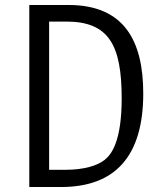

<svg xmlns="http://www.w3.org/2000/svg" viewBox="-20 -750 660 770"><path d="M97.5 0H225C442.5 0 554.5 -124 554.5 -375C554.5 -583.5 480 -730 255 -730H97.5ZM177 -69V-663.5H246C415.5 -663.5 468 -570.5 468 -356C468 -187.5 429 -132 400 -109C371 -86 318 -69 241.5 -69Z"/></svg>

Font: Monaspace Argon Light
Style: Regular
Weight: 300
Designer: Riley Cran & the Lettermatic Team
Foundry: Lettermatic
Version: Version 1.000 (Monaspace Argon)